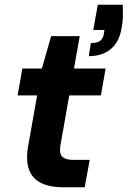

<svg xmlns="http://www.w3.org/2000/svg" viewBox="-20 -787 537 807"><path d="M246 0Q186 0 149.5 -19.5Q113 -39 100.5 -78.5Q88 -118 99 -177L136 -386H54L74 -499H156L195 -635H315L291 -499H424L404 -386H271L234 -176Q228 -141 242 -128Q256 -115 288 -115H357L336 0ZM353 -551 362 -606Q387 -606 399.5 -614.5Q412 -623 416 -642L419 -661H372L391 -767H496Q497 -738 496.5 -715.5Q496 -693 491 -669Q482 -612 446.5 -581.5Q411 -551 353 -551Z"/></svg>

Font: DM Sans 20pt
Style: Bold Italic
Weight: 700
Italic angle: -10°
Version: Version 4.004;gftools[0.9.30]